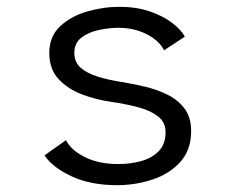

<svg xmlns="http://www.w3.org/2000/svg" viewBox="-20 -532 690 563"><path d="M323 11Q245.5 11 189.5 -15.2Q133.5 -41.5 110.5 -76.5L173.5 -121Q188 -92 228.5 -71.5Q269 -51 326.5 -51Q364 -51 395.8 -60.2Q427.5 -69.5 446.5 -90Q465.5 -110.5 465.5 -144Q465.5 -174 442.8 -191.2Q420 -208.5 383.5 -218Q347 -227.5 305 -233.5Q262.5 -239.5 221 -255Q179.5 -270.5 152 -299.8Q124.5 -329 124.5 -377Q124.5 -425 156.2 -454.8Q188 -484.5 235.2 -498.2Q282.5 -512 330.5 -512Q379.5 -512 418.5 -498.8Q457.5 -485.5 484 -465.5Q510.5 -445.5 522 -424.5L461 -384.5Q447 -413 410 -431.8Q373 -450.5 327 -450.5Q302 -450.5 271.8 -444.5Q241.5 -438.5 219.8 -422.5Q198 -406.5 198 -376.5Q198 -349.5 216.8 -333.2Q235.5 -317 267 -307.2Q298.5 -297.5 337 -291.5Q368.5 -286.5 403.8 -278.2Q439 -270 470.2 -254.8Q501.5 -239.5 521 -213.8Q540.5 -188 540.5 -147.5Q540.5 -92.5 508.8 -57.2Q477 -22 427 -5.5Q377 11 323 11Z"/></svg>

Font: Trispace Light
Style: Regular
Weight: 300
Designer: Tyler Finck
Foundry: Etcetera Type Company
Version: Version 1.210; ttfautohint (v1.8.3)